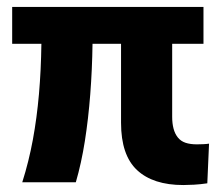

<svg xmlns="http://www.w3.org/2000/svg" viewBox="-20 -523 641 552"><path d="M507 9Q420 9 374 -34Q328 -77 328 -170V-397H246Q245 -323 239.5 -252Q234 -181 224 -117.5Q214 -54 198 1H44Q63 -59 74.5 -121.5Q86 -184 92 -252.5Q98 -321 99 -397H15V-503H565V-397H475V-187Q475 -168 479 -153Q483 -138 491.5 -127.5Q500 -117 513.5 -112.5Q527 -108 546 -108Q555 -108 565 -108.5Q575 -109 581 -110L576 4Q556 7 538 8Q520 9 507 9Z"/></svg>

Font: Nunito Sans 7pt Condensed ExtraBold
Style: Regular
Weight: 800
Width: 3
Designer: Vernon Adams
Foundry: Vernon Adams
Version: Version 3.101;gftools[0.9.27]